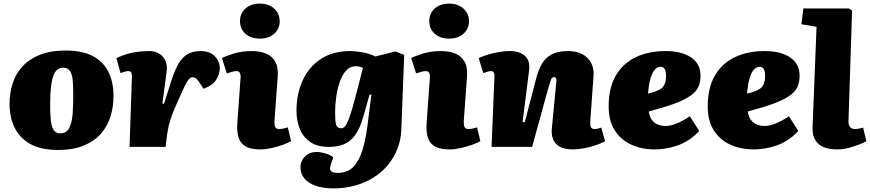

<svg xmlns="http://www.w3.org/2000/svg" viewBox="-20 -814 4821 1064"><path d="M301 17Q208 17 149 -15.5Q90 -48 61.5 -105.5Q33 -163 33 -238Q33 -298 50 -351.5Q67 -405 104.5 -446Q142 -487 201.5 -510.5Q261 -534 345 -534Q434 -534 492.5 -504Q551 -474 580 -417.5Q609 -361 609 -281Q609 -224 593 -170.5Q577 -117 541 -75Q505 -33 446 -8Q387 17 301 17ZM314 -75Q349 -75 364 -105Q379 -135 382.5 -182.5Q386 -230 386 -282Q386 -327 383.5 -362.5Q381 -398 369 -418.5Q357 -439 330 -439Q314 -439 300.5 -430Q287 -421 277.5 -398.5Q268 -376 263 -336Q258 -296 258 -233Q258 -184 261.5 -148.5Q265 -113 277 -94Q289 -75 314 -75Z M711 -387Q711 -396 709 -408Q707 -420 691 -420Q681 -420 670 -416.5Q659 -413 648 -409L625 -492Q664 -510 698.5 -518.5Q733 -527 761 -529Q789 -531 807 -531Q854 -531 882.5 -499.5Q911 -468 903 -414L880 -240L889 -239L930 -368Q946 -418 965.5 -454.5Q985 -491 1014.5 -511Q1044 -531 1091 -531Q1129 -531 1152.5 -516.5Q1176 -502 1187 -480Q1198 -458 1198 -436Q1198 -406 1179 -373.5Q1160 -341 1108 -322L1089 -351Q1077 -370 1068 -378Q1059 -386 1047 -386Q1039 -386 1031 -379.5Q1023 -373 1013 -355Q1003 -337 988.5 -304.5Q974 -272 950 -218Q939 -193 931.5 -171.5Q924 -150 919 -132Q914 -114 911 -97Q908 -80 905 -62L898 0H698Z M1313 -381Q1315 -399 1309.5 -409.5Q1304 -420 1292 -420Q1280 -420 1267 -416.5Q1254 -413 1237 -407L1210 -492Q1230 -503 1274.5 -517Q1319 -531 1376 -531Q1420 -531 1453.5 -517.5Q1487 -504 1505 -473Q1523 -442 1519 -390L1501 -142Q1500 -123 1505 -111Q1510 -99 1526 -99Q1540 -99 1552.5 -102Q1565 -105 1575 -108L1593 -32Q1577 -22 1547.5 -11.5Q1518 -1 1484.5 6.5Q1451 14 1423 14Q1374 14 1345 -0.5Q1316 -15 1304 -46.5Q1292 -78 1295 -129ZM1310 -697Q1310 -739 1340 -766.5Q1370 -794 1420 -794Q1453 -794 1477.5 -781.5Q1502 -769 1516 -747Q1530 -725 1530 -697Q1530 -655 1500 -627.5Q1470 -600 1421 -600Q1370 -600 1340 -627Q1310 -654 1310 -697Z M2038 -289 2028 -290 1995 -173Q1975 -101 1946.5 -63.5Q1918 -26 1882 -13Q1846 0 1805 0Q1735 0 1695.5 -29.5Q1656 -59 1639.5 -104.5Q1623 -150 1623 -199Q1623 -294 1657.5 -369Q1692 -444 1758.5 -487.5Q1825 -531 1920 -531Q1949 -531 1989 -524Q2029 -517 2060 -501L2172 -529L2220 -510L2204 -97Q2202 -40 2182.5 10Q2163 60 2129.5 100.5Q2096 141 2049.5 170Q2003 199 1947 214.5Q1891 230 1827 230Q1786 230 1752 222Q1718 214 1694.5 199Q1671 184 1658 162Q1645 140 1645 113Q1645 79 1669.5 53.5Q1694 28 1737 28Q1748 28 1766.5 32Q1785 36 1802.5 43Q1820 50 1827 59L1817 86Q1811 102 1809.5 115.5Q1808 129 1817 136.5Q1826 144 1852 144Q1906 144 1938 111Q1970 78 1988 19.5Q2006 -39 2016 -115ZM1871 -103Q1881 -103 1890 -112Q1899 -121 1909 -144.5Q1919 -168 1931.5 -210.5Q1944 -253 1961 -320L1991 -437Q1984 -442 1973 -444.5Q1962 -447 1951 -447Q1920 -447 1898.5 -423.5Q1877 -400 1863.5 -362Q1850 -324 1843.5 -278.5Q1837 -233 1837 -189Q1837 -144 1842.5 -123.5Q1848 -103 1871 -103Z M2362 -381Q2364 -399 2358.5 -409.5Q2353 -420 2341 -420Q2329 -420 2316 -416.5Q2303 -413 2286 -407L2259 -492Q2279 -503 2323.5 -517Q2368 -531 2425 -531Q2469 -531 2502.5 -517.5Q2536 -504 2554 -473Q2572 -442 2568 -390L2550 -142Q2549 -123 2554 -111Q2559 -99 2575 -99Q2589 -99 2601.5 -102Q2614 -105 2624 -108L2642 -32Q2626 -22 2596.5 -11.5Q2567 -1 2533.5 6.5Q2500 14 2472 14Q2423 14 2394 -0.5Q2365 -15 2353 -46.5Q2341 -78 2344 -129ZM2359 -697Q2359 -739 2389 -766.5Q2419 -794 2469 -794Q2502 -794 2526.5 -781.5Q2551 -769 2565 -747Q2579 -725 2579 -697Q2579 -655 2549 -627.5Q2519 -600 2470 -600Q2419 -600 2389 -627Q2359 -654 2359 -697Z M3333 -32Q3318 -22 3287 -11Q3256 0 3220 7Q3184 14 3155 14Q3091 14 3062 -16.5Q3033 -47 3038 -102L3063 -361Q3065 -375 3061 -381Q3057 -387 3051 -387Q3043 -387 3038.5 -381.5Q3034 -376 3029 -360.5Q3024 -345 3014 -310L2929 0H2704L2720 -390Q2721 -405 2716 -412.5Q2711 -420 2701 -420Q2693 -420 2683 -417Q2673 -414 2658 -409L2633 -492Q2644 -498 2672 -507.5Q2700 -517 2736 -524Q2772 -531 2806 -531Q2859 -531 2889 -504.5Q2919 -478 2912 -423L2876 -139L2888 -136L2952 -382Q2964 -429 2984 -462Q3004 -495 3038 -513Q3072 -531 3128 -531Q3175 -531 3207.5 -513.5Q3240 -496 3256.5 -464Q3273 -432 3269 -391L3251 -142Q3250 -120 3254.5 -109.5Q3259 -99 3275 -99Q3286 -99 3296 -102Q3306 -105 3312 -107Z M3670 -531Q3757 -531 3809.5 -496Q3862 -461 3862 -395Q3862 -368 3854.5 -343.5Q3847 -319 3825 -298.5Q3803 -278 3762.5 -258.5Q3722 -239 3655 -219L3575 -196Q3580 -165 3594 -147.5Q3608 -130 3627.5 -123Q3647 -116 3667 -116Q3689 -116 3712.5 -123.5Q3736 -131 3759.5 -143.5Q3783 -156 3803 -170L3855 -88Q3827 -58 3795 -37.5Q3763 -17 3729.5 -6Q3696 5 3665 9.5Q3634 14 3610 14Q3536 14 3478 -12.5Q3420 -39 3386.5 -92Q3353 -145 3353 -225Q3353 -326 3392 -394Q3431 -462 3502 -496.5Q3573 -531 3670 -531ZM3671 -396Q3671 -415 3666.5 -425.5Q3662 -436 3655.5 -440Q3649 -444 3641 -444Q3625 -444 3611 -430.5Q3597 -417 3586.5 -385Q3576 -353 3571 -295L3603 -304Q3625 -311 3640 -320.5Q3655 -330 3663 -348Q3671 -366 3671 -396Z M4219 -531Q4306 -531 4358.5 -496Q4411 -461 4411 -395Q4411 -368 4403.5 -343.5Q4396 -319 4374 -298.5Q4352 -278 4311.5 -258.5Q4271 -239 4204 -219L4124 -196Q4129 -165 4143 -147.5Q4157 -130 4176.5 -123Q4196 -116 4216 -116Q4238 -116 4261.5 -123.5Q4285 -131 4308.5 -143.5Q4332 -156 4352 -170L4404 -88Q4376 -58 4344 -37.5Q4312 -17 4278.5 -6Q4245 5 4214 9.5Q4183 14 4159 14Q4085 14 4027 -12.5Q3969 -39 3935.5 -92Q3902 -145 3902 -225Q3902 -326 3941 -394Q3980 -462 4051 -496.5Q4122 -531 4219 -531ZM4220 -396Q4220 -415 4215.5 -425.5Q4211 -436 4204.5 -440Q4198 -444 4190 -444Q4174 -444 4160 -430.5Q4146 -417 4135.5 -385Q4125 -353 4120 -295L4152 -304Q4174 -311 4189 -320.5Q4204 -330 4212 -348Q4220 -366 4220 -396Z M4505 -665 4421 -680 4432 -767H4684L4702 -756L4682 -142Q4681 -126 4689 -112.5Q4697 -99 4719 -99Q4730 -99 4742 -101.5Q4754 -104 4763 -107L4781 -32Q4771 -25 4744.5 -14.5Q4718 -4 4685 5Q4652 14 4618 14Q4577 14 4546 2Q4515 -10 4498 -38Q4481 -66 4483 -110Z"/></svg>

Font: Literata Black
Style: Italic
Weight: 900
Italic angle: -2°
Designer: Latin by Veronika Burian and Jose Scaglione. Greek by Irene Vlachou. Cyrillic by Vera Evstafieva
Foundry: TypeTogether
Version: Version 3.002